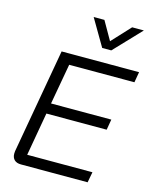

<svg xmlns="http://www.w3.org/2000/svg" viewBox="-136 -1033 901 1123"><g transform="rotate(15 314.5 -471.5)"><path d="M47 -51Q47 -61 48 -66L160 -700H629L618 -636H223L179 -390H544L533 -326H168L122 -64H517L505 0H101Q75 0 61 -13.5Q47 -27 47 -51ZM289 -943H354L418 -831L522 -943H593L439 -781H384Z"/></g></svg>

Font: Bai Jamjuree
Style: Italic
Weight: 400
Italic angle: -10°
Version: Version 1.000; ttfautohint (v1.6)